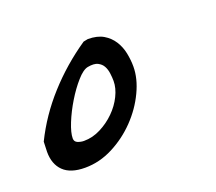

<svg xmlns="http://www.w3.org/2000/svg" viewBox="-58 -587 452 402"><g transform="rotate(-20 167.5 -386.5)"><path d="M8 -319.4Q8 -322.1 8.4 -330.7Q8.8 -339.3 8.8 -342Q33.4 -392.2 71.9 -434.7Q110.4 -477.3 158.9 -510.3Q160.4 -510.3 163.9 -511.3Q167.4 -512.3 168.9 -512.3Q189.7 -512.3 203.2 -504.4Q216.6 -496.5 224.7 -483.8Q232.8 -471.1 235.9 -455.7Q239 -440.2 239 -425.8Q239 -399 225.1 -369.9Q211.3 -340.7 187.8 -316.3Q164.3 -291.9 134.3 -276.5Q104.2 -261 71.9 -261Q39.6 -261 23.8 -276.5Q8 -291.9 8 -319.4ZM68.1 -327.6Q68.1 -320.1 75 -317.3Q81.9 -314.6 88.8 -314.6Q108.1 -314.6 126.2 -323.9Q144.3 -333.1 158.5 -347.2Q172.8 -361.3 181.2 -378.4Q189.7 -395.6 189.7 -411.4Q189.7 -418.9 188.5 -428.2Q187.4 -437.5 183.5 -444.7Q179.7 -451.9 171.6 -456Q163.5 -460.1 148.9 -457.4Q138.1 -455.3 124.3 -439.5Q110.4 -423.8 97.7 -402.8Q85 -381.9 76.5 -360.9Q68.1 -340 68.1 -327.6Z"/></g></svg>

Font: La Belle Aurore
Style: Regular
Weight: 400
Version: Version 1.001 2001